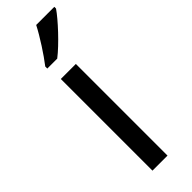

<svg xmlns="http://www.w3.org/2000/svg" viewBox="-259 -780 794 794"><g transform="rotate(-45 138.5 -383.0)"><path d="M277 -756V-766H171C148 -721 105 -655 76 -618V-606H134C181 -642 252 -719 277 -756ZM173 0V-536H85V0Z"/></g></svg>

Font: Noto Sans Cuneiform
Style: Regular
Weight: 400
Designer: Monotype Design Team
Foundry: Monotype Imaging Inc.
Version: Version 2.001